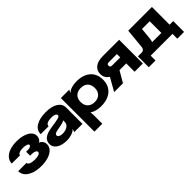

<svg xmlns="http://www.w3.org/2000/svg" viewBox="203 -1646 2977 2977"><g transform="rotate(-45 1691.0 -158.0)"><path d="M349 -225H314V-312H349Q384 -312 405 -322.5Q426 -333 426 -350Q426 -368 396.5 -379Q367 -390 319 -390Q269 -390 238.5 -376Q208 -362 208 -340H27Q27 -397 63.5 -440.5Q100 -484 166 -508Q232 -532 319 -532Q405 -532 470.5 -511.5Q536 -491 572 -454Q608 -417 608 -368Q608 -335 593 -308.5Q578 -282 554 -272V-270Q586 -261 606 -231.5Q626 -202 626 -164Q626 -112 588.5 -71.5Q551 -31 483 -9Q415 13 325 13Q232 13 161.5 -12Q91 -37 52 -82Q13 -127 13 -186H195Q195 -160 231 -144.5Q267 -129 325 -129Q379 -129 411.5 -142.5Q444 -156 444 -178Q444 -199 418 -212Q392 -225 349 -225Z M653 -139Q653 -210 705 -248Q757 -286 870 -302Q964 -315 1014 -327Q1064 -339 1064 -364Q1064 -385 1038 -398Q1012 -411 975 -411Q903 -411 871 -394Q839 -377 839 -345H666Q666 -433 745 -482.5Q824 -532 966 -532Q1091 -532 1164 -485.5Q1237 -439 1237 -358V0H1055L1074 -49H1070Q1045 -21 994 -4Q943 13 890 13Q818 13 764.5 -6Q711 -25 682 -59.5Q653 -94 653 -139ZM912 -109Q978 -109 1021 -138Q1064 -167 1064 -213V-251Q1039 -229 932 -212Q869 -203 847.5 -190.5Q826 -178 826 -156Q826 -135 850.5 -122Q875 -109 912 -109Z M1948 -258Q1948 -174 1910.5 -113Q1873 -52 1803 -19.5Q1733 13 1637 13Q1581 13 1532 -0.5Q1483 -14 1453 -37H1451L1456 24V216H1283V-520H1466L1446 -473H1450Q1475 -501 1525 -516.5Q1575 -532 1638 -532Q1783 -532 1865.5 -459Q1948 -386 1948 -258ZM1612 -104Q1684 -104 1725.5 -145.5Q1767 -187 1767 -258Q1767 -331 1725.5 -372Q1684 -413 1611 -413Q1539 -413 1497.5 -372Q1456 -331 1456 -259Q1456 -188 1498 -146Q1540 -104 1612 -104Z M2380 -183H2232L2126 -1H1933L2054 -216Q1978 -261 1978 -352Q1978 -431 2037 -475.5Q2096 -520 2200 -520H2561V0H2380ZM2195 -315H2380V-388H2200Q2181 -388 2170.5 -378.5Q2160 -369 2160 -352Q2160 -335 2169.5 -325Q2179 -315 2195 -315Z M3280 -132H3359V106H3211V0H2733V106H2585V-132H2664Q2692 -132 2709.5 -148Q2727 -164 2729 -192L2761 -520H3280ZM3099 -132V-388H2930L2911 -193Q2906 -155 2897 -132Z"/></g></svg>

Font: Non Bureau Extended
Style: Bold
Weight: 700
Width: 7
Designer: Jona Saucedo
Foundry: Non Foundry
Version: Version 1.000; ttfautohint (v1.8.4)